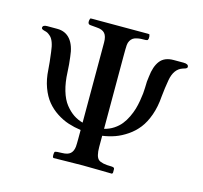

<svg xmlns="http://www.w3.org/2000/svg" viewBox="-96 -753 911 861"><g transform="rotate(15 359.5 -322.0)"><path d="M308.1 -557.1Q308.1 -585.9 296.6 -599.1Q285.2 -612.3 258.8 -613.8Q236.8 -616.2 231.9 -616.2Q228 -616.2 222.2 -618.2Q217.8 -622.6 217.8 -625Q216.3 -635.3 220.2 -645L226.1 -646H488.8L495.1 -645Q498.5 -636.2 497.1 -625Q497.1 -624 494.1 -618.2Q488.3 -616.2 483.9 -616.2Q471.7 -616.2 463.4 -615.7Q455.1 -615.2 444.3 -612.8Q433.6 -610.4 427 -605.7Q420.4 -601.1 415.3 -592.5Q410.2 -584 409.2 -571.8Q408.2 -556.6 408.2 -522V-183.1Q432.1 -189 451.7 -201.9Q471.2 -214.8 484.1 -231Q497.1 -247.1 507.1 -268.1Q517.1 -289.1 522.5 -307.4Q527.8 -325.7 531.5 -346.9Q535.2 -368.2 536.4 -381.3Q537.6 -394.5 538.1 -408.2Q538.1 -440.4 542 -461.9Q546.9 -509.3 567.1 -535.6Q587.4 -562 629.9 -562H675.8Q699.2 -562 699.2 -547.9Q699.2 -541 684.1 -537.1Q682.1 -537.1 678.2 -535.2Q640.6 -522.5 630.9 -469.2Q624 -430.2 620.1 -390.1Q616.7 -341.8 602.8 -302.7Q588.9 -263.7 568.6 -237.8Q548.3 -211.9 521 -193.4Q493.7 -174.8 466.3 -165Q439 -155.3 408.2 -150.9V-99.1Q408.2 -54.2 423.3 -41.5Q438.5 -28.8 483.9 -28.8Q488.3 -28.8 494.1 -26.9Q498 -24.9 498 -20V-2.9Q496.1 1 494.1 2Q490.7 2 436.5 1Q382.3 0 358.9 0Q337.4 0 282 1Q226.6 2 222.2 2Q221.2 1 219.2 -2.9Q217.8 -10.7 219.2 -20Q219.2 -23.9 222.2 -26.9Q230 -28.8 231.9 -28.8Q247.1 -28.8 254.9 -29.8Q280.8 -30.3 292.7 -41Q304.7 -51.8 307.1 -73.2Q308.1 -85.4 308.1 -110.8V-150.9Q276.9 -155.3 249.3 -164.3Q221.7 -173.3 194.6 -190.9Q167.5 -208.5 147.5 -232.9Q127.4 -257.3 114 -293.7Q100.6 -330.1 98.1 -375Q96.2 -405.8 89.8 -454.1Q86.9 -480.5 80.6 -497.8Q74.2 -515.1 65.2 -523.2Q56.2 -531.2 50.3 -534.2Q44.4 -537.1 35.2 -539.1Q22 -542.5 22 -548.8Q22 -562 42 -562H89.8Q127.9 -562 150.6 -534.7Q173.3 -507.3 178.2 -455.1Q182.6 -421.9 184.1 -387.2Q186 -338.9 197 -301.5Q208 -264.2 226.3 -241.2Q244.6 -218.3 264.6 -204.8Q284.7 -191.4 308.1 -185.1Z"/></g></svg>

Font: Common Serif Medium
Style: Regular
Weight: 500
Designer: Philipp H. Poll, Khaled Hosny
Foundry: Stefan Peev, Context Ltd.
Version: Version 1.026